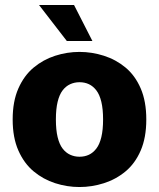

<svg xmlns="http://www.w3.org/2000/svg" viewBox="-20 -741 639 773"><path d="M300 12Q250 12 202 -3.5Q154 -19 115.5 -51Q77 -83 54 -135Q31 -187 31 -260Q31 -333 54 -385Q77 -437 115.5 -469Q154 -501 202 -516.5Q250 -532 300 -532Q350 -532 398.5 -516.5Q447 -501 485.5 -469Q524 -437 546.5 -385Q569 -333 569 -260Q569 -187 546.5 -135Q524 -83 485.5 -51Q447 -19 398.5 -3.5Q350 12 300 12ZM300 -110Q321 -110 338 -118Q355 -126 368 -143Q381 -160 388 -189Q395 -218 395 -260Q395 -302 388 -331Q381 -360 368 -377Q355 -394 338 -402Q321 -410 300 -410Q280 -410 262.5 -402Q245 -394 232 -377Q219 -360 212 -331Q205 -302 205 -260Q205 -218 212 -189Q219 -160 232 -143Q245 -126 262.5 -118Q280 -110 300 -110ZM249 -576 137 -721H278L352 -576Z"/></svg>

Font: Murecho Thin
Style: Bold
Weight: 700
Version: Version 1.010